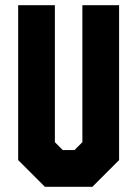

<svg xmlns="http://www.w3.org/2000/svg" viewBox="-20 -720 529 740"><path d="M153 0 50 -103V-700H191.5V-172L222 -141.5H267L297.5 -172V-700H439V-103L336 0Z"/></svg>

Font: Tourney Condensed Black
Style: Regular
Weight: 900
Width: 3
Designer: Tyler Finck
Foundry: Etcetera Type Co
Version: Version 1.010; ttfautohint (v1.8.3)